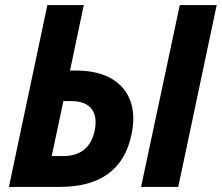

<svg xmlns="http://www.w3.org/2000/svg" viewBox="-20 -734 871 754"><path d="M15 0 166 -714H309L255 -457H278Q361 -457 415.5 -426.5Q470 -396 491.5 -339Q513 -282 496 -204Q453 0 214 0ZM534 0 686 -714H831L680 0ZM183 -121H227Q331 -121 352 -222Q363 -277 339 -307Q315 -337 260 -337H229Z"/></svg>

Font: Noto Sans SemiCondensed
Style: Bold Italic
Weight: 700
Width: 4
Italic angle: -12°
Designer: Monotype Design Team
Foundry: Monotype Imaging Inc.
Version: Version 2.013; ttfautohint (v1.8.4.7-5d5b)